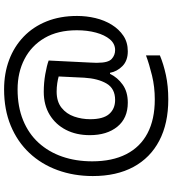

<svg xmlns="http://www.w3.org/2000/svg" viewBox="28 -782 843 939"><g transform="rotate(-90 449.5 -312.5)"><path d="M841 -357Q841 -311 830.5 -267Q820 -223 798 -187.5Q776 -152 744 -130.5Q712 -109 668 -109Q622 -109 595.5 -135.5Q569 -162 563 -196H558Q540 -159 505 -134Q470 -109 417 -109Q341 -109 299.5 -160Q258 -211 258 -295Q258 -361 284 -411.5Q310 -462 357.5 -491Q405 -520 470 -520Q514 -520 556.5 -512.5Q599 -505 623 -496L613 -293Q612 -275 612 -267.5Q612 -260 612 -257Q612 -205 630.5 -188Q649 -171 674 -171Q705 -171 726.5 -196.5Q748 -222 759.5 -264.5Q771 -307 771 -358Q771 -451 733.5 -515.5Q696 -580 630.5 -614Q565 -648 482 -648Q397 -648 331 -621Q265 -594 220.5 -545Q176 -496 153 -429.5Q130 -363 130 -283Q130 -185 165 -116.5Q200 -48 267.5 -12.5Q335 23 433 23Q494 23 549.5 9.5Q605 -4 648 -20V48Q605 66 551.5 77.5Q498 89 433 89Q315 89 231 45Q147 1 102.5 -81.5Q58 -164 58 -280Q58 -373 87 -452.5Q116 -532 171 -590.5Q226 -649 304.5 -681.5Q383 -714 482 -714Q560 -714 625.5 -689.5Q691 -665 739.5 -618.5Q788 -572 814.5 -506Q841 -440 841 -357ZM336 -293Q336 -229 361.5 -200Q387 -171 430 -171Q486 -171 510.5 -213Q535 -255 539 -322L545 -447Q532 -451 512 -454Q492 -457 471 -457Q422 -457 392 -433Q362 -409 349 -371.5Q336 -334 336 -293Z"/></g></svg>

Font: lhindi05
Style: Book
Weight: 400
Designer: Jelle Bosma - Monotype Design Team
Foundry: Monotype Imaging Inc.
Version: Version 2.003